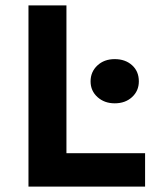

<svg xmlns="http://www.w3.org/2000/svg" viewBox="-20 -688 575 708"><path d="M85 -668H225V-123H515V0H85ZM314 -388Q314 -423 339 -446.5Q364 -470 403 -470Q442 -470 467 -447.5Q492 -425 492 -388Q492 -353 467 -330Q442 -307 403 -307Q365 -307 339.5 -330Q314 -353 314 -388Z"/></svg>

Font: Madhuban SemiBold
Style: Regular
Weight: 600
Designer: jaikishan Patel
Foundry: MagicType
Version: Version 1.000